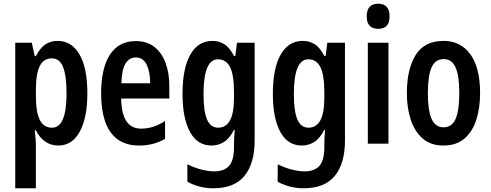

<svg xmlns="http://www.w3.org/2000/svg" viewBox="-20 -773 2641 1033"><path d="M290 -553Q365 -553 407.5 -480.5Q450 -408 450 -271Q450 -139 409 -64.5Q368 10 294 10Q215 10 173 -72H167Q173 -17 173 6V240H62V-543H151L167 -471H173Q197 -517 225.5 -535Q254 -553 290 -553ZM259 -459Q215 -459 194 -418Q173 -377 173 -286V-262Q173 -170 194 -128Q215 -86 260 -86Q338 -86 338 -270Q338 -365 319.5 -412Q301 -459 259 -459Z M711 -552Q770 -552 810 -521Q850 -490 870.5 -435.5Q891 -381 891 -310V-243H632Q634 -81 739 -81Q772 -81 803 -90.5Q834 -100 868 -122V-26Q837 -8 802.5 1Q768 10 730 10Q656 10 610.5 -25Q565 -60 544.5 -122.5Q524 -185 524 -268Q524 -406 571.5 -479Q619 -552 711 -552ZM711 -464Q676 -464 655.5 -431.5Q635 -399 633 -325H788Q788 -386 769 -425Q750 -464 711 -464Z M1123 -553Q1158 -553 1186.5 -535.5Q1215 -518 1239 -472H1246L1255 -543H1350V-17Q1350 106 1295.5 173Q1241 240 1127 240Q1054 240 988 205V111Q1029 131 1066.5 140Q1104 149 1133 149Q1185 149 1212 120Q1239 91 1239 17V7Q1239 -33 1243 -74H1239Q1214 -27 1184 -8.5Q1154 10 1118 10Q1042 10 1002 -63.5Q962 -137 962 -268Q962 -405 1004 -479Q1046 -553 1123 -553ZM1153 -454Q1075 -454 1075 -267Q1075 -174 1094 -130Q1113 -86 1154 -86Q1195 -86 1217 -124.5Q1239 -163 1239 -250V-274Q1239 -371 1217.5 -412.5Q1196 -454 1153 -454Z M1609 -553Q1644 -553 1672.5 -535.5Q1701 -518 1725 -472H1732L1741 -543H1836V-17Q1836 106 1781.5 173Q1727 240 1613 240Q1540 240 1474 205V111Q1515 131 1552.5 140Q1590 149 1619 149Q1671 149 1698 120Q1725 91 1725 17V7Q1725 -33 1729 -74H1725Q1700 -27 1670 -8.5Q1640 10 1604 10Q1528 10 1488 -63.5Q1448 -137 1448 -268Q1448 -405 1490 -479Q1532 -553 1609 -553ZM1639 -454Q1561 -454 1561 -267Q1561 -174 1580 -130Q1599 -86 1640 -86Q1681 -86 1703 -124.5Q1725 -163 1725 -250V-274Q1725 -371 1703.5 -412.5Q1682 -454 1639 -454Z M2015 -753Q2076 -753 2076 -685Q2076 -618 2015 -618Q1953 -618 1953 -685Q1953 -753 2015 -753ZM2070 -543V0H1959V-543Z M2563 -272Q2563 -193 2543 -129.5Q2523 -66 2479.5 -28Q2436 10 2365 10Q2298 10 2254.5 -27.5Q2211 -65 2190 -128.5Q2169 -192 2169 -272Q2169 -400 2216 -476.5Q2263 -553 2367 -553Q2458 -553 2510.5 -481Q2563 -409 2563 -272ZM2282 -271Q2282 -179 2302 -133.5Q2322 -88 2367 -88Q2411 -88 2431 -133Q2451 -178 2451 -272Q2451 -366 2431 -410.5Q2411 -455 2367 -455Q2322 -455 2302 -410.5Q2282 -366 2282 -271Z"/></svg>

Font: Noto Sans Tamil ExtraCondensed SemiBold
Style: Regular
Weight: 600
Width: 2
Designer: Jelle Bosma - Monotype Design Team
Foundry: Monotype Imaging Inc.
Version: Version 2.004; ttfautohint (v1.8.4.7-5d5b)